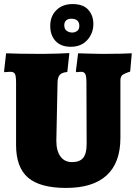

<svg xmlns="http://www.w3.org/2000/svg" viewBox="-20 -912 668 944"><path d="M59 -199V-505Q59 -538 53.5 -548.5Q48 -559 31 -559Q22 -559 13.5 -558Q5 -557 2 -557L0 -561L10 -650Q27 -649 76.5 -648Q126 -647 187 -647Q224 -647 265 -648.5Q306 -650 321 -651L311 -558Q285 -556 274.5 -544.5Q264 -533 263 -509L257 -220Q257 -171 277 -143Q297 -115 334 -115Q372 -115 389 -136Q406 -157 406 -203L405 -505Q405 -536 399.5 -547.5Q394 -559 379 -559Q371 -559 364.5 -558Q358 -557 356 -557L353 -561L364 -650Q378 -650 414 -648.5Q450 -647 484 -647Q532 -647 573 -648Q614 -649 628 -650L620 -560Q589 -550 580.5 -542Q572 -534 572 -516V-234Q572 -112 504.5 -50Q437 12 305 12Q177 12 118 -38.5Q59 -89 59 -199ZM227 -785Q227 -832 257 -862Q287 -892 337 -892Q389 -892 414 -864Q439 -836 439 -794Q439 -748 409 -715Q379 -682 328 -682Q280 -682 253.5 -710Q227 -738 227 -785ZM370 -785Q370 -802 360 -811Q350 -820 331 -820Q314 -820 305 -811.5Q296 -803 296 -788Q296 -769 308 -760.5Q320 -752 335 -752Q348 -752 359 -759.5Q370 -767 370 -785Z"/></svg>

Font: Alegreya SC Black
Style: Regular
Weight: 900
Designer: Juan Pablo del Peral
Foundry: Huerta Tipografica
Version: Version 2.007; ttfautohint (v1.6)